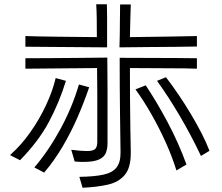

<svg xmlns="http://www.w3.org/2000/svg" viewBox="-20 -832 1040 900"><path d="M99 -663Q154 -661 243.5 -660Q333 -659 434 -658Q434 -704 433.5 -743.5Q433 -783 431 -812H481Q482 -791 482 -755.5Q482 -720 482 -681.5Q482 -643 482 -610L99 -613ZM903 -614Q867 -613 807.5 -612.5Q748 -612 678 -611.5Q608 -611 540 -610Q542 -671 542 -727.5Q542 -784 543 -811H593Q592 -783 591 -744.5Q590 -706 589 -658Q687 -659 771 -660.5Q855 -662 903 -663ZM436 -293Q436 -340 436 -397Q436 -454 435 -513L99 -510V-559Q139 -559 202 -559.5Q265 -560 338.5 -560.5Q412 -561 483 -562Q484 -485 484 -418Q484 -351 484 -300V-161Q484 -137 477 -117Q470 -97 445.5 -85Q421 -73 370 -73Q361 -73 351 -73.5Q341 -74 330 -75L314 -130Q361 -124 386 -124Q418 -124 427 -134.5Q436 -145 436 -167ZM593 -114Q593 -45 564.5 -11.5Q536 22 485.5 33.5Q435 45 367 48L352 -3Q421 -4 463.5 -13Q506 -22 525.5 -46Q545 -70 545 -115V-120Q544 -190 542.5 -304Q541 -418 541 -561Q610 -561 679.5 -560.5Q749 -560 808 -560Q867 -560 903 -559V-510Q857 -512 773.5 -512Q690 -512 589 -513Q589 -442 589.5 -369Q590 -296 591 -232Q592 -168 593 -121ZM922 -101Q876 -198 822.5 -289Q769 -380 716 -453L758 -470Q785 -435 815 -391Q845 -347 873.5 -299.5Q902 -252 925 -207Q948 -162 962 -125ZM27 -105Q79 -151 122 -212Q165 -273 196 -339.5Q227 -406 241 -466L289 -453Q258 -352 209.5 -261Q161 -170 74 -81ZM141 -47Q209 -127 264 -228.5Q319 -330 350 -436L398 -423Q375 -355 344 -283.5Q313 -212 273.5 -145Q234 -78 187 -23ZM807 -33Q788 -95 757.5 -163Q727 -231 690 -296Q653 -361 615 -413L663 -432Q714 -356 765.5 -259.5Q817 -163 854 -61Z"/></svg>

Font: Train One
Style: Regular
Weight: 400
Designer: Fontworks Inc.
Foundry: Fontworks Inc.
Version: Version 1.100